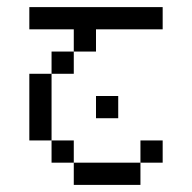

<svg xmlns="http://www.w3.org/2000/svg" viewBox="-20 -395 540 540"><path d="M437.5 62.5V0H375V62.5H187.5V125H375V62.5ZM312.5 -62.5V-125H250V-62.5ZM437.5 -312.5V-375H62.5V-312.5H187.5V-250H125V-187.5H62.5V0H125V62.5H187.5V0H125V-187.5H187.5V-250H250V-312.5Z"/></svg>

Font: UnifontExMono
Style: Regular
Weight: 500
Version: Version 15.0.06